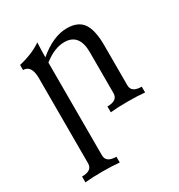

<svg xmlns="http://www.w3.org/2000/svg" viewBox="-174 -614 913 977"><g transform="rotate(-30 282.5 -125.5)"><path d="M245.6 244.1Q205.1 239.7 146 239.7Q86.9 239.7 43.9 244.1V210Q104 210 104 167.5V-334.5Q103.5 -409.7 54.7 -409.7V-439.5Q134.8 -458 188 -495.1Q185.5 -448.7 185.5 -408.7Q272.9 -482.4 353 -482.4Q419.4 -482.4 447.5 -441.7Q475.6 -400.9 475.6 -311.5V-76.7Q475.6 -34.2 535.6 -34.2V0Q495.1 -4.4 436 -4.4Q377 -4.4 334 0V-34.2Q394 -34.2 394.5 -76.7V-317.9Q394.5 -427.7 306.6 -427.7Q249 -427.7 185.5 -377.9V167.5Q185.5 210 245.6 210Z"/></g></svg>

Font: Kelvinch
Style: Regular
Weight: 400
Designer: Paul James MIller
Foundry: High-Logic / Made with FontCreator
Version: Version 3.30 September 23, 2016